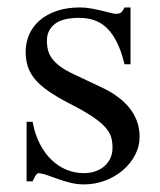

<svg xmlns="http://www.w3.org/2000/svg" viewBox="-20 -480 430 515"><path d="M354.5 -112.8Q354.5 -87.4 342.3 -64.2Q330.1 -41 309.6 -23.4Q289.1 -5.9 262 4.4Q234.9 14.6 205.1 14.6Q187 14.6 170.2 10.5Q153.3 6.3 137.9 1Q122.6 -4.4 109.1 -9.3Q95.7 -14.2 84.5 -15.6Q79.1 -15.6 74.7 -7.8Q70.3 0 67.4 6.3H51.3V-153.3H67.4Q73.7 -119.1 87.2 -93.5Q100.6 -67.9 118.9 -50.5Q137.2 -33.2 159.2 -24.4Q181.2 -15.6 205.1 -15.6Q223.1 -15.6 237.3 -21Q251.5 -26.4 261.2 -35.4Q271 -44.4 276.4 -56.4Q281.7 -68.4 281.7 -81.5Q282.2 -98.1 278.1 -112.1Q273.9 -126 261.7 -139.4Q249.5 -152.8 227.3 -167.7Q205.1 -182.6 168.5 -201.2Q132.8 -219.7 109.6 -235.8Q86.4 -252 73 -268.6Q59.6 -285.2 54.2 -302.7Q48.8 -320.3 48.8 -340.8Q48.8 -365.7 58.3 -387.5Q67.9 -409.2 86.4 -425.3Q105 -441.4 132.1 -450.7Q159.2 -460 194.3 -460Q209.5 -460 224.4 -457.3Q239.3 -454.6 252.4 -451.4Q265.6 -448.2 275.9 -445.6Q286.1 -442.9 292 -442.9Q298.8 -442.9 303.5 -445.6Q308.1 -448.2 314 -460H330.1V-307.6H314Q305.2 -343.8 293 -367.7Q280.8 -391.6 265.6 -405.8Q250.5 -419.9 232.2 -426Q213.9 -432.1 192.9 -432.1Q147.9 -432.1 127.2 -415.8Q106.4 -399.4 106 -373.5Q105.5 -360.4 108.2 -347.9Q110.8 -335.4 118.9 -324Q127 -312.5 141.4 -301.8Q155.8 -291 179.2 -280.3L251.5 -246.1Q302.2 -222.7 328.4 -189Q354.5 -155.3 354.5 -112.8Z"/></svg>

Font: GodaGr
Style: Regular
Weight: 400
Version: 1.0.0